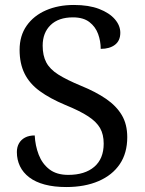

<svg xmlns="http://www.w3.org/2000/svg" viewBox="-20 -744 584 774"><path d="M247 10Q198 10 160.5 0Q123 -10 98 -29Q73 -48 60.5 -74Q48 -100 48 -131Q48 -151 56.5 -166Q65 -181 81 -189.5Q97 -198 120 -198Q122 -157 136 -120.5Q150 -84 179 -61.5Q208 -39 255 -39Q322 -39 360 -71.5Q398 -104 398 -165Q398 -202 383.5 -227.5Q369 -253 335.5 -275Q302 -297 243 -321Q181 -347 140 -377Q99 -407 79 -447.5Q59 -488 59 -543Q59 -600 87.5 -640.5Q116 -681 165.5 -702.5Q215 -724 278 -724Q338 -724 379.5 -708Q421 -692 443 -666.5Q465 -641 465 -612Q465 -580 443.5 -563.5Q422 -547 386 -547Q386 -578 375.5 -607Q365 -636 340.5 -655Q316 -674 274 -674Q216 -674 184 -643Q152 -612 152 -560Q152 -520 166.5 -492.5Q181 -465 215 -443.5Q249 -422 307 -398Q366 -374 407.5 -345.5Q449 -317 471 -280Q493 -243 493 -191Q493 -127 463 -82.5Q433 -38 377.5 -14Q322 10 247 10Z"/></svg>

Font: Noto Serif Ethiopic
Style: Regular
Weight: 400
Designer: Monotype Design Team
Foundry: Monotype Imaging Inc.
Version: Version 2.102